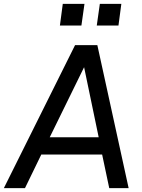

<svg xmlns="http://www.w3.org/2000/svg" viewBox="-47 -980 739 1000"><path d="M-27 0 344 -745H460L623 0H522L485 -175H168L83 0ZM212 -265H467L391 -630ZM265 -847 280 -960H393L377 -847ZM457 -847 473 -960H585L570 -847Z"/></svg>

Font: Plus Jakarta Sans Medium
Style: Italic
Weight: 500
Italic angle: -8°
Designer: Gumpita Rahayu
Foundry: Tokotype
Version: Version 2.071; ttfautohint (v1.8.4.7-5d5b);gftools[0.9.29]